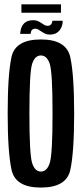

<svg xmlns="http://www.w3.org/2000/svg" viewBox="-20 -863 381 888"><path d="M169 4.5Q287.5 4.5 305.2 -77.2Q323 -159 323 -337.5Q323 -516 305.2 -598.2Q287.5 -680.5 169 -680.5Q50.5 -680.5 33 -598.8Q15.5 -517 15.5 -337.5Q15.5 -159 33.5 -77.2Q51.5 4.5 169 4.5ZM169 -69.5Q141 -69.5 128.5 -109.5Q116 -149.5 116 -337.5Q116 -528 128.5 -567.2Q141 -606.5 169 -606.5Q197.5 -606.5 210.2 -567.2Q223 -528 223 -337.5Q223 -149.5 210.2 -109.5Q197.5 -69.5 169 -69.5ZM210 -703Q225 -703 235 -707.2Q245 -711.5 251.8 -718.5Q258.5 -725.5 262.5 -733.5Q266.5 -741.5 268.5 -750.8Q270.5 -760 269.5 -767H222.5Q222 -762.5 220 -756.8Q218 -751 213 -747.2Q208 -743.5 201 -743.5Q193 -743.5 186 -747.2Q179 -751 171.2 -756.5Q163.5 -762 154.5 -765.8Q145.5 -769.5 133.5 -769.5Q119.5 -769.5 109 -765.8Q98.5 -762 91.8 -755.2Q85 -748.5 81 -740Q77 -731.5 75.5 -723Q74 -714.5 73 -706.5H121.5Q122 -711.5 123.8 -717.5Q125.5 -723.5 130.5 -727Q135.5 -730.5 143.5 -730.5Q150.5 -730.5 157.5 -726.2Q164.5 -722 172.2 -716.8Q180 -711.5 189 -707.2Q198 -703 210 -703ZM79 -804H262V-843H79Z"/></svg>

Font: Anybody ExtraCondensed Medium
Style: Regular
Weight: 500
Width: 2
Version: Version 1.113;gftools[0.9.25]